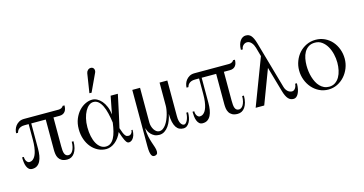

<svg xmlns="http://www.w3.org/2000/svg" viewBox="-97 -1260 3620 1912"><g transform="rotate(-15 1713.0 -303.5)"><path d="M561 -516.1H541Q539.6 -510.7 534.9 -506.1Q530.3 -501.5 523.9 -497.8Q517.6 -494.1 509.8 -492.2Q502 -490.2 494.1 -490.2H137.2Q106.4 -490.2 85 -478Q63.5 -465.8 49.8 -447.8Q36.1 -429.7 30 -409.2Q23.9 -388.7 23.9 -372.1H43Q44.9 -378.4 49.1 -387.9Q53.2 -397.5 62.3 -406.5Q71.3 -415.5 86.7 -421.9Q102.1 -428.2 127 -428.2H168V-269Q168 -223.1 163.3 -189.9Q158.7 -156.7 151.4 -133.8Q144 -110.8 134.5 -96.4Q125 -82 115 -74.2Q105 -66.4 95.7 -63.7Q86.4 -61 79.1 -61Q62.5 -61 49.8 -78.6Q37.1 -96.2 37.1 -125H19Q19 -100.1 22 -75.4Q24.9 -50.8 32.7 -31.2Q40.5 -11.7 54 0.2Q67.4 12.2 88.9 12.2Q118.7 12.2 138.9 -1.7Q159.2 -15.6 171.6 -40Q184.1 -64.5 189.5 -97.2Q194.8 -129.9 194.8 -168V-428.2H344.2V-115.2Q344.2 -94.2 347.4 -71.8Q350.6 -49.3 361.6 -30.5Q372.6 -11.7 393.6 0.2Q414.6 12.2 450.2 12.2Q472.7 12.2 491.7 2.2Q510.7 -7.8 524.9 -28.1Q539.1 -48.3 547.1 -78.4Q555.2 -108.4 555.2 -147.9H537.1Q537.1 -116.7 531.2 -94Q525.4 -71.3 516.4 -56.4Q507.3 -41.5 495.8 -34.2Q484.4 -26.9 473.1 -26.9Q457.5 -26.9 447.8 -34.2Q438 -41.5 432.6 -54.9Q427.2 -68.4 425.5 -87.9Q423.8 -107.4 423.8 -131.8V-428.2H485.8Q506.3 -428.2 520.8 -435.1Q535.2 -441.9 544.2 -453.9Q553.2 -465.8 557.1 -481.9Q561 -498 561 -516.1Z M1152.8 -106H1141.1Q1141.1 -98.1 1138.4 -89.6Q1135.7 -81.1 1130.4 -74.2Q1125 -67.4 1117.4 -62.7Q1109.9 -58.1 1100.1 -58.1Q1090.3 -58.1 1082.3 -60.8Q1074.2 -63.5 1066.2 -73.5Q1058.1 -83.5 1049.8 -102.5Q1041.5 -121.6 1030.8 -154.8Q1035.2 -173.3 1042.5 -205.3Q1049.8 -237.3 1057.9 -274.7Q1065.9 -312 1074.2 -350.3Q1082.5 -388.7 1089.1 -419.7Q1095.7 -450.7 1099.9 -470.5Q1104 -490.2 1104 -490.2H1029.8L994.1 -307.1Q988.8 -353 973.4 -389.2Q958 -425.3 936.8 -449.7Q915.5 -474.1 890.6 -487.1Q865.7 -500 840.8 -500Q807.1 -500 771 -483.2Q734.9 -466.3 705.1 -434.3Q675.3 -402.3 656 -355.7Q636.7 -309.1 636.7 -250Q636.7 -192.9 653.8 -144.5Q670.9 -96.2 700.2 -61.5Q729.5 -26.9 768.6 -7.3Q807.6 12.2 852.1 12.2Q875.5 12.2 899.2 2.9Q922.9 -6.3 944.1 -23.4Q965.3 -40.5 983.4 -65.2Q1001.5 -89.8 1013.7 -120.1Q1024.4 -87.9 1032.7 -65.9Q1041 -43.9 1047.9 -30Q1054.7 -16.1 1060.3 -8.8Q1065.9 -1.5 1070.8 1.7Q1075.7 4.9 1080.1 5.4Q1084.5 5.9 1088.9 5.9Q1095.2 5.9 1106 1.2Q1116.7 -3.4 1127.2 -15.9Q1137.7 -28.3 1145.3 -50Q1152.8 -71.8 1152.8 -106ZM981 -226.1Q974.6 -178.2 964.8 -139.2Q955.1 -100.1 939.9 -72Q924.8 -43.9 903.8 -28.6Q882.8 -13.2 854 -13.2Q825.2 -13.2 801.3 -30.3Q777.3 -47.4 760.3 -78.1Q743.2 -108.9 733.9 -151.9Q724.6 -194.8 724.6 -246.1Q724.6 -294.9 734.6 -336.7Q744.6 -378.4 761.5 -408.9Q778.3 -439.5 800.3 -456.8Q822.3 -474.1 846.7 -474.1Q875.5 -474.1 897.5 -455.6Q919.4 -437 935.5 -403.8Q951.7 -370.6 962.6 -325.2Q973.6 -279.8 981 -226.1ZM940.9 -753.9Q944.3 -762.2 944.6 -771.7Q944.8 -781.2 941.2 -789.6Q937.5 -797.9 929.7 -803.5Q921.9 -809.1 909.7 -809.1Q891.6 -809.1 878.4 -796.1Q865.2 -783.2 862.8 -766.1L832 -568.8L854 -567.9Z M1731.9 -131.8H1713.9Q1713.9 -109.4 1709.2 -89.6Q1704.6 -69.8 1697.3 -54.9Q1689.9 -40 1680.9 -31.5Q1671.9 -22.9 1663.1 -22.9Q1654.3 -22.9 1645.8 -28.3Q1637.2 -33.7 1630.1 -45.4Q1623 -57.1 1618.7 -75.9Q1614.3 -94.7 1614.3 -122.1V-490.2H1534.2V-250Q1534.2 -233.9 1530.5 -210.7Q1526.9 -187.5 1519.8 -162.4Q1512.7 -137.2 1502 -112.3Q1491.2 -87.4 1477.1 -67.4Q1462.9 -47.4 1445.6 -35.2Q1428.2 -22.9 1407.2 -22.9Q1391.6 -22.9 1377.9 -32.7Q1364.3 -42.5 1354.2 -58.3Q1344.2 -74.2 1338.6 -93.5Q1333 -112.8 1333 -131.8V-490.2H1252.9V90.8Q1252.9 127.4 1256.6 149.4Q1260.3 171.4 1266.4 183.1Q1272.5 194.8 1280 198.5Q1287.6 202.1 1294.9 202.1Q1310.1 202.1 1320.6 193.6Q1331.1 185.1 1331.1 167Q1331.1 143.6 1322.8 118.9Q1314.5 94.2 1304.4 64.2Q1294.4 34.2 1286.1 -3.2Q1277.8 -40.5 1277.8 -89.8Q1282.2 -75.2 1290.8 -57.4Q1299.3 -39.6 1313.7 -24.2Q1328.1 -8.8 1348.6 1.7Q1369.1 12.2 1397.9 12.2Q1428.7 12.2 1452.9 -3.7Q1477.1 -19.5 1494.9 -44.9Q1512.7 -70.3 1524.4 -101.8Q1536.1 -133.3 1542 -165Q1543 -114.7 1551 -80.8Q1559.1 -46.9 1573 -26.1Q1586.9 -5.4 1605.7 3.4Q1624.5 12.2 1647 12.2Q1668.5 12.2 1684.3 0Q1700.2 -12.2 1710.9 -32.2Q1721.7 -52.2 1726.8 -78.1Q1731.9 -104 1731.9 -131.8Z M2317.9 -516.1H2297.9Q2296.4 -510.7 2291.7 -506.1Q2287.1 -501.5 2280.8 -497.8Q2274.4 -494.1 2266.6 -492.2Q2258.8 -490.2 2251 -490.2H1894Q1863.3 -490.2 1841.8 -478Q1820.3 -465.8 1806.6 -447.8Q1793 -429.7 1786.9 -409.2Q1780.8 -388.7 1780.8 -372.1H1799.8Q1801.8 -378.4 1805.9 -387.9Q1810.1 -397.5 1819.1 -406.5Q1828.1 -415.5 1843.5 -421.9Q1858.9 -428.2 1883.8 -428.2H1924.8V-269Q1924.8 -223.1 1920.2 -189.9Q1915.5 -156.7 1908.2 -133.8Q1900.9 -110.8 1891.4 -96.4Q1881.8 -82 1871.8 -74.2Q1861.8 -66.4 1852.5 -63.7Q1843.3 -61 1835.9 -61Q1819.3 -61 1806.6 -78.6Q1793.9 -96.2 1793.9 -125H1775.9Q1775.9 -100.1 1778.8 -75.4Q1781.7 -50.8 1789.6 -31.2Q1797.4 -11.7 1810.8 0.2Q1824.2 12.2 1845.7 12.2Q1875.5 12.2 1895.8 -1.7Q1916 -15.6 1928.5 -40Q1940.9 -64.5 1946.3 -97.2Q1951.7 -129.9 1951.7 -168V-428.2H2101.1V-115.2Q2101.1 -94.2 2104.2 -71.8Q2107.4 -49.3 2118.4 -30.5Q2129.4 -11.7 2150.4 0.2Q2171.4 12.2 2207 12.2Q2229.5 12.2 2248.5 2.2Q2267.6 -7.8 2281.7 -28.1Q2295.9 -48.3 2304 -78.4Q2312 -108.4 2312 -147.9H2293.9Q2293.9 -116.7 2288.1 -94Q2282.2 -71.3 2273.2 -56.4Q2264.2 -41.5 2252.7 -34.2Q2241.2 -26.9 2230 -26.9Q2214.4 -26.9 2204.6 -34.2Q2194.8 -41.5 2189.5 -54.9Q2184.1 -68.4 2182.4 -87.9Q2180.7 -107.4 2180.7 -131.8V-428.2H2242.7Q2263.2 -428.2 2277.6 -435.1Q2292 -441.9 2301 -453.9Q2310.1 -465.8 2314 -481.9Q2317.9 -498 2317.9 -516.1Z M2853.5 -129.9H2835Q2835 -118.2 2831.3 -106.4Q2827.6 -94.7 2821.3 -85.2Q2814.9 -75.7 2806.2 -69.8Q2797.4 -64 2786.6 -64Q2776.4 -64 2765.4 -67.9Q2754.4 -71.8 2744.6 -80.1Q2734.9 -88.4 2726.8 -101.1Q2718.8 -113.8 2713.9 -131.8L2576.7 -613.8Q2567.9 -645 2558.3 -665.5Q2548.8 -686 2537.8 -698.5Q2526.9 -710.9 2513.4 -716.1Q2500 -721.2 2482.9 -721.2Q2467.8 -721.2 2453.1 -713.4Q2438.5 -705.6 2426.8 -689.7Q2415 -673.8 2408 -650.1Q2400.9 -626.5 2400.9 -595.2H2420.9Q2420.9 -605.5 2425.3 -616Q2429.7 -626.5 2437.5 -634.5Q2445.3 -642.6 2455.8 -647.7Q2466.3 -652.8 2478.5 -652.8Q2492.2 -652.8 2503.7 -646.5Q2515.1 -640.1 2524.4 -629.4Q2533.7 -618.7 2540.5 -605Q2547.4 -591.3 2551.8 -576.2L2577.6 -483.9L2393.6 0H2481.9L2614.7 -352.1L2688 -96.2Q2696.8 -64.9 2706.8 -44.2Q2716.8 -23.4 2728.3 -11Q2739.7 1.5 2753.4 6.8Q2767.1 12.2 2783.7 12.2Q2797.4 12.2 2809.8 3.2Q2822.3 -5.9 2832 -23.7Q2841.8 -41.5 2847.7 -68.1Q2853.5 -94.7 2853.5 -129.9Z M3377 -243.2Q3377 -295.9 3359.6 -342.5Q3342.3 -389.2 3311.3 -424.3Q3280.3 -459.5 3237.5 -479.7Q3194.8 -500 3144 -500Q3092.3 -500 3048.8 -479.2Q3005.4 -458.5 2974.1 -423.6Q2942.9 -388.7 2925.3 -343Q2907.7 -297.4 2907.7 -247.1Q2907.7 -195.8 2925.3 -148.9Q2942.9 -102.1 2974.1 -66.2Q3005.4 -30.3 3048.3 -9Q3091.3 12.2 3142.1 12.2Q3191.9 12.2 3234.9 -9Q3277.8 -30.3 3309.3 -65.7Q3340.8 -101.1 3358.9 -147.2Q3377 -193.4 3377 -243.2ZM3295.9 -224.1Q3295.9 -184.6 3287.8 -146.5Q3279.8 -108.4 3262.7 -78.9Q3245.6 -49.3 3219 -31.2Q3192.4 -13.2 3155.8 -13.2Q3127 -13.2 3103.8 -24.2Q3080.6 -35.2 3062.3 -54.2Q3043.9 -73.2 3030.8 -98.6Q3017.6 -124 3008.8 -153.1Q3000 -182.1 2995.8 -213.4Q2991.7 -244.6 2991.7 -274.9Q2991.7 -310.5 2998.3 -346.2Q3004.9 -381.8 3021 -410.2Q3037.1 -438.5 3064 -456.3Q3090.8 -474.1 3130.9 -474.1Q3171.9 -474.1 3202.6 -451.4Q3233.4 -428.7 3254.2 -392.8Q3274.9 -356.9 3285.4 -312.5Q3295.9 -268.1 3295.9 -224.1Z"/></g></svg>

Font: Galatia SIL
Style: Regular
Weight: 400
Designer: Development by SIL's NRSI team
Version: Version 2.1